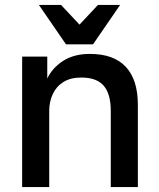

<svg xmlns="http://www.w3.org/2000/svg" viewBox="-20 -760 645 780"><path d="M70 -530H172V-441Q193 -485 237 -513Q281 -541 345 -541Q442 -541 491 -488.5Q540 -436 540 -335V0H430V-310Q430 -378 401.5 -411.5Q373 -445 310 -445Q266 -445 237 -426.5Q208 -408 194 -377Q180 -346 180 -310V0H70ZM138 -740H228L303 -660L378 -740H468L358 -580H248Z"/></svg>

Font: .
Style: 
Weight: 500
Designer: A.Korolkova, Vitaly Kuzmin
Foundry: ParaType Ltd
Version: Version 1.000; Glyphs 3.2, build 3192.0